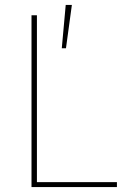

<svg xmlns="http://www.w3.org/2000/svg" viewBox="-20 -760 515 780"><path d="M108 0V-698H130V-20H455V0ZM248 -564H231L247 -740H272Z"/></svg>

Font: Plexus Sans Thin
Style: Regular
Weight: 250
Version: Version 2.001;PS 002.001;hotconv 1.0.70;makeotf.lib2.5.58329